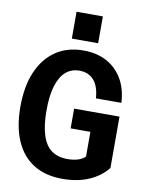

<svg xmlns="http://www.w3.org/2000/svg" viewBox="-101 -1011 835 1092"><g transform="rotate(10 316.5 -465.0)"><path d="M336 10Q238 10 169.5 -32.5Q101 -75 65.5 -156.5Q30 -238 30 -354Q30 -472 66.5 -556Q103 -640 169.5 -685Q236 -730 329 -730Q406 -730 463.5 -699Q521 -668 554.5 -610.5Q588 -553 592 -474H445Q440 -544 409 -578.5Q378 -613 326 -613Q280 -613 247.5 -585Q215 -557 197.5 -500.5Q180 -444 180 -359Q180 -272 198 -215.5Q216 -159 252.5 -132.5Q289 -106 345 -106Q383 -106 409.5 -115.5Q436 -125 452 -143L595 -98Q554 -47 488.5 -18.5Q423 10 336 10ZM447 -93V-312L478 -281H333V-395H595V-98ZM251 -785V-940H403V-785Z"/></g></svg>

Font: Instrument Sans SemiCondensed
Style: Bold
Weight: 700
Width: 4
Designer: Rodrigo Fuenzalida
Foundry: fragTYPE
Version: Version 1.000;gftools[0.9.28]